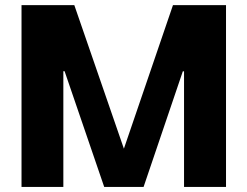

<svg xmlns="http://www.w3.org/2000/svg" viewBox="-20 -742 980 762"><path d="M231.4 0H65.4V-721.7H274.9L471.7 -151.9L666.5 -721.7H877V0H710.4V-459H705.6L549.8 0H393.6L236.3 -459.5H231.4Z"/></svg>

Font: Estedad-FD ExtraBold
Style: Regular
Weight: 800
Designer: Amin Abedi
Version: Version 7.3